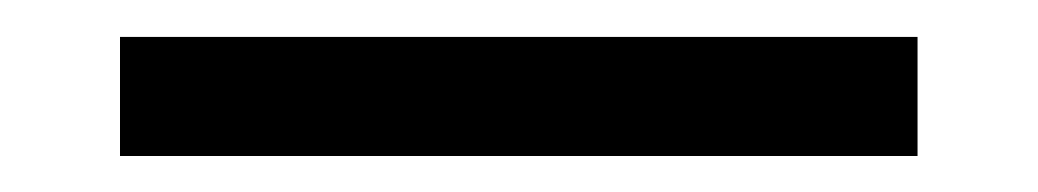

<svg xmlns="http://www.w3.org/2000/svg" viewBox="-20 -20 562 104"><path d="M45 64.5V0H477V64.5Z"/></svg>

Font: Encode Sans SmCnd
Style: Regular
Weight: 400
Width: 4
Designer: Multiple Designers
Foundry: Impallari Type
Version: Version 3.002; ttfautohint (v1.8.3) -l 8 -r 50 -G 200 -x 14 